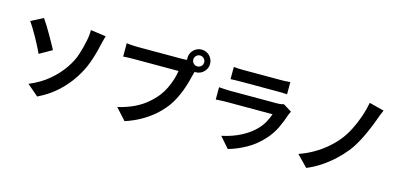

<svg xmlns="http://www.w3.org/2000/svg" viewBox="-75 -1377 4129 1959"><g transform="rotate(15 1990.0 -397.5)"><path d="M244 -58Q365 -109 448.5 -180Q532 -251 586 -330Q642 -410 667 -490Q692 -570 704 -632Q712 -666 715 -700Q718 -734 717 -753L879 -731Q870 -702 862 -668.5Q854 -635 849 -614Q830 -526 797.5 -436.5Q765 -347 710 -263Q652 -172 567 -93Q482 -14 363 44ZM223 -748Q242 -722 266 -683Q290 -644 314.5 -601.5Q339 -559 360.5 -520Q382 -481 396 -455L264 -380Q246 -421 223.5 -463.5Q201 -506 178 -547.5Q155 -589 133.5 -623.5Q112 -658 95 -682Z M1804 -733Q1804 -709 1821 -692.5Q1838 -676 1861 -676Q1885 -676 1902 -692.5Q1919 -709 1919 -733Q1919 -757 1902 -774Q1885 -791 1861 -791Q1838 -791 1821 -774Q1804 -757 1804 -733ZM1742 -733Q1742 -766 1758.5 -793.5Q1775 -821 1802 -837Q1829 -853 1861 -853Q1894 -853 1921.5 -837Q1949 -821 1965 -793.5Q1981 -766 1981 -733Q1981 -701 1965 -674Q1949 -647 1921.5 -630.5Q1894 -614 1861 -614Q1829 -614 1802 -630.5Q1775 -647 1758.5 -674Q1742 -701 1742 -733ZM1863 -654Q1856 -640 1851 -620.5Q1846 -601 1841 -585Q1833 -548 1820 -502.5Q1807 -457 1789 -408Q1771 -359 1746.5 -311Q1722 -263 1691 -221Q1646 -161 1586 -109Q1526 -57 1452 -15Q1378 27 1289 56L1180 -64Q1280 -88 1352 -123Q1424 -158 1477.5 -203Q1531 -248 1572 -299Q1605 -341 1628.5 -390Q1652 -439 1667.5 -488.5Q1683 -538 1689 -581Q1674 -581 1639.5 -581Q1605 -581 1558.5 -581Q1512 -581 1461.5 -581Q1411 -581 1364 -581Q1317 -581 1279.5 -581Q1242 -581 1224 -581Q1189 -581 1156.5 -580Q1124 -579 1105 -577V-718Q1120 -716 1141.5 -714Q1163 -712 1185.5 -711Q1208 -710 1224 -710Q1240 -710 1269.5 -710Q1299 -710 1338 -710Q1377 -710 1419.5 -710Q1462 -710 1504.5 -710Q1547 -710 1584 -710Q1621 -710 1648 -710Q1675 -710 1687 -710Q1702 -710 1723.5 -711Q1745 -712 1765 -718Z M2223 -767Q2244 -764 2273 -763Q2302 -762 2327 -762Q2346 -762 2385.5 -762Q2425 -762 2473.5 -762Q2522 -762 2570 -762Q2618 -762 2656 -762Q2694 -762 2712 -762Q2735 -762 2767 -763Q2799 -764 2820 -767V-638Q2800 -640 2768.5 -640.5Q2737 -641 2710 -641Q2694 -641 2655.5 -641Q2617 -641 2568.5 -641Q2520 -641 2471.5 -641Q2423 -641 2384 -641Q2345 -641 2327 -641Q2303 -641 2274.5 -640Q2246 -639 2223 -638ZM2904 -477Q2899 -467 2893.5 -455Q2888 -443 2885 -435Q2862 -363 2827.5 -291.5Q2793 -220 2737 -158Q2662 -74 2569 -21.5Q2476 31 2380 58L2281 -55Q2394 -79 2482 -125Q2570 -171 2627 -230Q2667 -271 2691.5 -316.5Q2716 -362 2730 -403Q2719 -403 2692 -403Q2665 -403 2627.5 -403Q2590 -403 2547 -403Q2504 -403 2459 -403Q2414 -403 2373 -403Q2332 -403 2299.5 -403Q2267 -403 2247 -403Q2229 -403 2196 -402Q2163 -401 2131 -398V-528Q2163 -526 2193.5 -524Q2224 -522 2247 -522Q2262 -522 2292.5 -522Q2323 -522 2363 -522Q2403 -522 2448.5 -522Q2494 -522 2539.5 -522Q2585 -522 2626 -522Q2667 -522 2697 -522Q2727 -522 2742 -522Q2766 -522 2785.5 -525Q2805 -528 2815 -532Z M3814 -732Q3801 -705 3790 -675Q3779 -645 3770 -620Q3749 -563 3720.5 -497Q3692 -431 3657.5 -367.5Q3623 -304 3582 -253Q3540 -200 3480.5 -144.5Q3421 -89 3350.5 -41.5Q3280 6 3203 37L3089 -80Q3167 -107 3237 -147Q3307 -187 3366 -237Q3425 -287 3469 -340Q3517 -398 3554.5 -471.5Q3592 -545 3618.5 -623Q3645 -701 3658 -772Z"/></g></svg>

Font: Noto Sans SC
Style: Bold
Weight: 700
Designer: Ryoko NISHIZUKA  (kana, bopomofo & ideographs); Paul D. Hunt (Latin, Greek & Cyrillic); Sandoll Communications , Soo-you
Foundry: Adobe
Version: Version 2.004-H2;hotconv 1.0.118;makeotfexe 2.5.65603